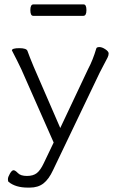

<svg xmlns="http://www.w3.org/2000/svg" viewBox="-20 -694 540 873"><path d="M359 -622H131Q118 -622 118 -648Q118 -674 132 -674H360Q373 -674 373 -648Q373 -622 359 -622ZM34 -465Q35 -475 68 -475Q101 -475 105 -462Q113 -439 133 -391L254 -112L381 -381Q402 -420 418 -474Q420 -480 432 -480Q444 -480 459 -470Q474 -460 474 -451Q474 -442 469 -432Q464 -422 453 -401.5Q442 -381 433 -363L221 80Q202 121 177.5 140Q153 159 116 159H106Q51 159 19 133Q16 130 16 120.5Q16 111 25 95.5Q34 80 41.5 80Q49 80 61.5 93Q74 106 102.5 106Q131 106 147.5 93Q164 80 179 48L224 -46L77 -379Q54 -427 45 -443.5Q36 -460 34 -465Z"/></svg>

Font: ToneOZ-Pinyin-WenKai-Light
Style: Light
Weight: 300
Designer: Fontworks Inc.
Foundry: ToneOZ
Version: Version 0.240331